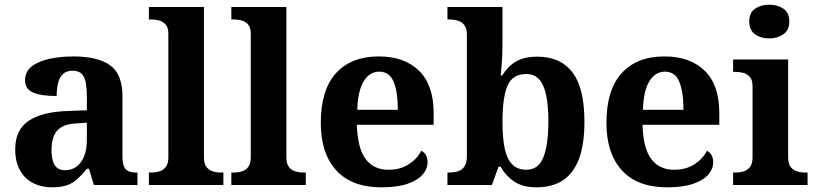

<svg xmlns="http://www.w3.org/2000/svg" viewBox="-20 -790 3486 820"><path d="M202 10Q158 10 122.5 -7.5Q87 -25 66 -61.5Q45 -98 45 -153Q45 -234 101 -273Q157 -312 269 -316L351 -319V-374Q351 -408 347 -433.5Q343 -459 330 -473.5Q317 -488 289 -488Q264 -488 249 -474Q234 -460 228 -435.5Q222 -411 222 -380Q155 -380 121 -395Q87 -410 87 -447Q87 -484 115 -506Q143 -528 190 -538.5Q237 -549 293 -549Q398 -549 450.5 -511Q503 -473 503 -379V-124Q503 -97 508.5 -81.5Q514 -66 527.5 -59.5Q541 -53 563 -53H567V0H381L360 -69H351Q329 -42 309.5 -24.5Q290 -7 265 1.5Q240 10 202 10ZM257 -63Q286 -63 307 -78.5Q328 -94 339.5 -123Q351 -152 351 -191V-266L306 -263Q266 -261 243 -247.5Q220 -234 210 -209.5Q200 -185 200 -149Q200 -121 206 -101.5Q212 -82 225 -72.5Q238 -63 257 -63Z M616 0V-53H628Q643 -53 659.5 -57.5Q676 -62 687.5 -76Q699 -90 699 -118V-646Q699 -673 687 -686Q675 -699 658.5 -703Q642 -707 628 -707H616V-760H851V-118Q851 -90 862.5 -76Q874 -62 891 -57.5Q908 -53 922 -53H934V0Z M968 0V-53H980Q995 -53 1011.5 -57.5Q1028 -62 1039.5 -76Q1051 -90 1051 -118V-646Q1051 -673 1039 -686Q1027 -699 1010.5 -703Q994 -707 980 -707H968V-760H1203V-118Q1203 -90 1214.5 -76Q1226 -62 1243 -57.5Q1260 -53 1274 -53H1286V0Z M1609 10Q1482 10 1416 -62.5Q1350 -135 1350 -265Q1350 -406 1415 -477.5Q1480 -549 1598 -549Q1707 -549 1769.5 -488Q1832 -427 1832 -308V-257H1504Q1507 -157 1541.5 -111Q1576 -65 1638 -65Q1690 -65 1726 -88.5Q1762 -112 1779 -146Q1793 -139 1799.5 -126.5Q1806 -114 1806 -97Q1806 -69 1785 -44.5Q1764 -20 1720.5 -5Q1677 10 1609 10ZM1679 -321Q1679 -398 1661 -441Q1643 -484 1600 -484Q1558 -484 1533 -442.5Q1508 -401 1506 -321Z M2271 10Q2213 10 2176.5 -14.5Q2140 -39 2118 -78H2109L2081 0H1891V-53H1898Q1917 -53 1934.5 -58Q1952 -63 1963 -78Q1974 -93 1974 -123V-640Q1974 -669 1963 -683Q1952 -697 1934.5 -702Q1917 -707 1895 -707H1891V-760H2126V-589Q2126 -574 2125 -551.5Q2124 -529 2122 -506Q2120 -483 2118 -468H2125Q2147 -505 2182.5 -526.5Q2218 -548 2275 -548Q2373 -548 2424.5 -481.5Q2476 -415 2476 -270Q2476 -173 2452.5 -111Q2429 -49 2383.5 -19.5Q2338 10 2271 10ZM2229 -65Q2279 -65 2300.5 -118Q2322 -171 2322 -271Q2322 -373 2300 -423.5Q2278 -474 2228 -474Q2169 -474 2147.5 -424Q2126 -374 2126 -270Q2126 -204 2135 -158.5Q2144 -113 2166.5 -89Q2189 -65 2229 -65Z M2829 10Q2702 10 2636 -62.5Q2570 -135 2570 -265Q2570 -406 2635 -477.5Q2700 -549 2818 -549Q2927 -549 2989.5 -488Q3052 -427 3052 -308V-257H2724Q2727 -157 2761.5 -111Q2796 -65 2858 -65Q2910 -65 2946 -88.5Q2982 -112 2999 -146Q3013 -139 3019.5 -126.5Q3026 -114 3026 -97Q3026 -69 3005 -44.5Q2984 -20 2940.5 -5Q2897 10 2829 10ZM2899 -321Q2899 -398 2881 -441Q2863 -484 2820 -484Q2778 -484 2753 -442.5Q2728 -401 2726 -321Z M3111 0V-53H3123Q3138 -53 3154.5 -57.5Q3171 -62 3182.5 -76Q3194 -90 3194 -118V-422Q3194 -449 3182 -462Q3170 -475 3153.5 -479Q3137 -483 3123 -483H3111V-536H3346V-118Q3346 -90 3357.5 -76Q3369 -62 3386 -57.5Q3403 -53 3417 -53H3429V0ZM3265 -626Q3229 -626 3204.5 -643.5Q3180 -661 3180 -698Q3180 -736 3205 -753Q3230 -770 3266 -770Q3300 -770 3325.5 -753Q3351 -736 3351 -698Q3351 -661 3325.5 -643.5Q3300 -626 3265 -626Z"/></svg>

Font: Noto Serif Tamil
Style: Bold
Weight: 700
Designer: Indian Type Foundry, Tom Grace, and the Monotype Design Team
Foundry: Monotype Imaging Inc.
Version: Version 2.003